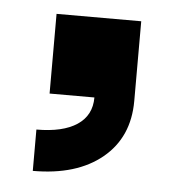

<svg xmlns="http://www.w3.org/2000/svg" viewBox="-35 -194 356 384"><g transform="rotate(5 143.0 -1.5)"><path d="M154 0H234Q234 73 183 115Q132 157 44 157V74Q97 74 125.5 55Q154 36 154 0ZM64 -160H234V0H64Z"/></g></svg>

Font: Uncut Sans Variable
Style: Regular
Weight: 400
Designer: Kasper Nordkvist
Foundry: UNCUT.wtf
Version: Version 1.304;Glyphs 3.2 (3246)